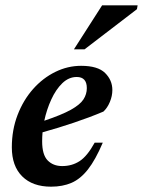

<svg xmlns="http://www.w3.org/2000/svg" viewBox="-20 -690 538 722"><path d="M366.5 -153.5Q339 -89 310.8 -53Q282.5 -17 249 -2.5Q215.5 12 172 12Q102.5 12 63.5 -26.8Q24.5 -65.5 24.5 -136Q24.5 -201.5 46 -257.5Q67.5 -313.5 104.2 -355Q141 -396.5 187.8 -419.5Q234.5 -442.5 285 -442.5Q348 -442.5 375.2 -415.5Q402.5 -388.5 402.5 -351.5Q402.5 -329 393.2 -306.8Q384 -284.5 369 -270.5Q317 -248.5 258.2 -228.8Q199.5 -209 140 -192.5Q138.5 -175 138.5 -158.5Q138.5 -108 159.2 -86.8Q180 -65.5 214 -65.5Q250.5 -65.5 279.2 -84Q308 -102.5 336 -153.5ZM268.5 -400.5Q238.5 -400.5 214.2 -377Q190 -353.5 172.8 -315.8Q155.5 -278 146.5 -236Q212 -258 246.5 -277.2Q281 -296.5 293.8 -316.2Q306.5 -336 306.5 -358.5Q306.5 -400.5 268.5 -400.5ZM258 -504.5 364 -670H497.5L495 -655.5L298 -504.5Z"/></svg>

Font: Newsreader 16pt SemiBold
Style: Italic
Weight: 600
Italic angle: -17°
Designer: Hugues Gentile
Foundry: Production Type
Version: Version 1.003; ttfautohint (v1.8.3)